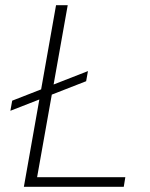

<svg xmlns="http://www.w3.org/2000/svg" viewBox="-20 -720 580 740"><path d="M20 -293 27 -332 319 -446 312 -407ZM72 0 196 -700H241L123 -37H463L457 0Z"/></svg>

Font: DM Sans 11pt ExtraLight
Style: Italic
Weight: 250
Italic angle: -10°
Version: Version 4.004;gftools[0.9.30]